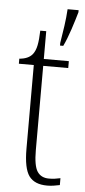

<svg xmlns="http://www.w3.org/2000/svg" viewBox="-55 -792 369 833"><g transform="rotate(5 130.0 -375.0)"><path d="M183 10Q128 10 104 -23Q80 -56 80 -142V-506H15V-528Q54 -531 72 -553Q84 -568 89 -593Q94 -618 95 -657H121V-536H230V-506H121V-139Q121 -71 137.5 -46Q154 -21 188 -21Q202 -21 213 -22.5Q224 -24 238 -27V3Q225 6 210.5 8Q196 10 183 10ZM186 -612Q192 -648 197.5 -686.5Q203 -725 205 -760H253V-751Q244 -719 229.5 -675Q215 -631 200 -600H186Z"/></g></svg>

Font: Noto Serif Ethiopic Condensed ExtraLight
Style: Regular
Weight: 200
Width: 3
Designer: Monotype Design Team
Foundry: Monotype Imaging Inc.
Version: Version 2.102; ttfautohint (v1.8.4.7-5d5b)